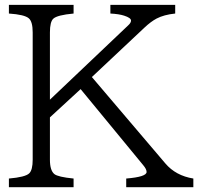

<svg xmlns="http://www.w3.org/2000/svg" viewBox="-20 -780 830 800"><path d="M17.1 -759.8H286.6V-723.6Q218.3 -717.3 202.1 -702.1Q188 -689 188 -645V-364.7L514.6 -674.8Q525.9 -685.1 525.9 -694.3Q525.9 -705.6 497.1 -714.8Q476.1 -721.7 439.9 -723.6V-759.8H710V-723.6Q663.1 -718.8 632.3 -702.6Q608.4 -689.9 582 -665L362.8 -459L668.9 -99.1Q712.4 -47.9 785.6 -36.1V0H505.9V-36.1Q590.8 -43 590.8 -63.5Q590.8 -75.2 576.7 -91.8L315.9 -408.7L188 -291V-114.7Q188 -69.8 206.5 -54.7Q221.7 -42.5 286.6 -36.1V0H17.1V-36.1Q85.4 -42 101.6 -57.6Q116.2 -71.3 116.2 -114.7V-645Q116.2 -689.9 100.1 -703.6Q82.5 -719.2 17.1 -723.6Z"/></svg>

Font: BIZ UDPMincho
Style: Regular
Weight: 400
Designer: TypeBank Co., Ltd.
Foundry: Morisawa Inc.
Version: Version 1.06